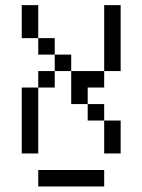

<svg xmlns="http://www.w3.org/2000/svg" viewBox="-20 -582 540 728"><path d="M375 125V62.5H125V125ZM62.5 -250Q62.5 -250 62.5 0H125Q125 0 125 -250ZM375 -125Q375 -125 375 0H437.5Q437.5 0 437.5 -125ZM375 -125V-187.5H312.5V-125ZM312.5 -187.5V-250H375V-312.5H250Q250 -312.5 250 -187.5ZM125 -250H187.5V-312.5H125ZM187.5 -312.5H250V-375H187.5ZM375 -312.5H437.5Q437.5 -312.5 437.5 -562.5H375Q375 -562.5 375 -312.5ZM187.5 -375V-437.5H125V-375ZM125 -437.5Q125 -437.5 125 -562.5H62.5Q62.5 -562.5 62.5 -437.5Z"/></svg>

Font: UnifontExMono
Style: Regular
Weight: 500
Version: Version 15.0.06